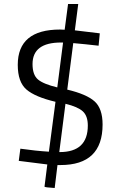

<svg xmlns="http://www.w3.org/2000/svg" viewBox="-20 -818 600 962"><path d="M494 -194Q494 9 283 9H268L254 124Q203 121 203 117L217 6L74 -12L82 -73Q159 -62 225 -58L258 -308Q156 -332 112.5 -369.5Q69 -407 69 -493Q69 -670 281 -670Q296 -670 304 -669L321 -798H372L355 -666L480 -651L474 -589Q405 -597 347 -602L317 -369Q414 -346 454 -310Q494 -274 494 -194ZM143 -497Q143 -443 170 -420Q197 -397 267 -380L296 -605H286Q143 -605 143 -497ZM420 -189Q420 -237 395 -260Q370 -283 308 -298L277 -56H279Q420 -56 420 -189Z"/></svg>

Font: Titillium Web
Style: Regular
Weight: 400
Version: Version 1.001;PS 57.000;hotconv 1.0.70;makeotf.lib2.5.55311